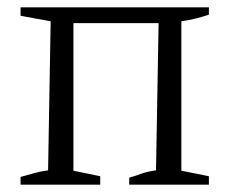

<svg xmlns="http://www.w3.org/2000/svg" viewBox="-20 -503 628 523"><path d="M36 0V-21Q54 -26 71.5 -31Q89 -36 111 -39L118 -445L36 -460V-483H549V-463Q531 -457 513 -452.5Q495 -448 474 -445V-38L549 -23V0H332V-19Q349 -24 365.5 -30Q382 -36 405 -39L412 -440H180V-38L253 -23V0Z"/></svg>

Font: Piazzolla 24pt Light
Style: Regular
Weight: 300
Designer: Juan Pablo del Peral
Foundry: Huerta Tipografica
Version: Version 2.005